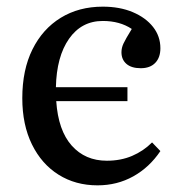

<svg xmlns="http://www.w3.org/2000/svg" viewBox="-20 -543 538 577"><path d="M273 14Q207 14 156 -18Q105 -50 76 -109Q47 -168 47 -248Q47 -333 77.5 -394.5Q108 -456 162.5 -489.5Q217 -523 289 -523Q340 -523 379 -506.5Q418 -490 440 -462Q462 -434 462 -398Q462 -370 446.5 -354Q431 -338 403 -338Q375 -338 360 -351Q345 -364 345 -386Q345 -399 351 -412Q357 -425 376 -456Q340 -480 289 -480Q225 -480 187.5 -426.5Q150 -373 148 -281H363V-239H149Q155 -151 195.5 -105.5Q236 -60 301 -60Q343 -60 377 -74.5Q411 -89 437 -115L462 -89Q429 -40 380.5 -13Q332 14 273 14Z"/></svg>

Font: Literata 36pt
Style: Regular
Weight: 400
Designer: Latin by Veronika Burian and Jose Scaglione. Greek by Irene Vlachou. Cyrillic by Vera Evstafieva.
Foundry: TypeTogether
Version: Version 3.002